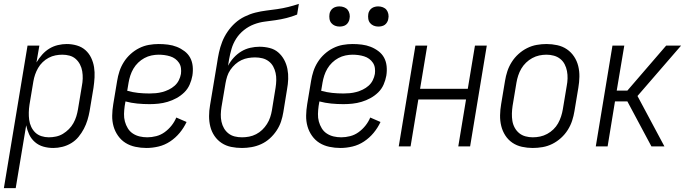

<svg xmlns="http://www.w3.org/2000/svg" viewBox="-46 -755 3566 990"><path d="M-26 215 96 -520H157L142 -433Q155 -455 171.5 -473.5Q188 -492 208.5 -504.5Q229 -517 252.5 -522.5Q276 -528 298 -528Q325 -528 350.5 -520.5Q376 -513 394.5 -496.5Q413 -480 424 -457Q435 -434 439 -408.5Q443 -383 441.5 -356Q440 -329 436 -302L416 -182Q412 -159 405 -136Q398 -113 386.5 -91Q375 -69 359 -49.5Q343 -30 321.5 -17Q300 -4 276 2Q252 8 229 8Q202 8 177.5 1Q153 -6 134 -22.5Q115 -39 104.5 -61.5Q94 -84 89 -109L35 215ZM206 -47Q224 -47 243 -51Q262 -55 278.5 -65Q295 -75 309 -89Q323 -103 332.5 -120Q342 -137 347.5 -155Q353 -173 356 -191L376 -311Q380 -331 380.5 -350Q381 -369 378 -387.5Q375 -406 366.5 -422.5Q358 -439 344.5 -451Q331 -463 313 -468Q295 -473 275 -473Q258 -473 240 -469.5Q222 -466 205 -457Q188 -448 174 -434.5Q160 -421 150.5 -404.5Q141 -388 135 -370.5Q129 -353 126 -335L106 -215Q103 -195 102.5 -175.5Q102 -156 104.5 -137Q107 -118 115 -101Q123 -84 136 -71.5Q149 -59 167.5 -53Q186 -47 206 -47Z M709 8Q680 8 652 2Q624 -4 601.5 -18Q579 -32 563 -54.5Q547 -77 539.5 -103.5Q532 -130 532.5 -159Q533 -188 538 -218L558 -338Q562 -363 570 -387.5Q578 -412 592.5 -435Q607 -458 627.5 -476.5Q648 -495 672 -507Q696 -519 721.5 -523.5Q747 -528 772 -528Q796 -528 820 -525Q844 -522 865.5 -513.5Q887 -505 905.5 -491Q924 -477 934.5 -457.5Q945 -438 947.5 -414Q950 -390 946 -365Q942 -342 932 -319Q922 -296 904 -278.5Q886 -261 864 -249Q842 -237 818.5 -230Q795 -223 771.5 -220.5Q748 -218 725 -218Q693 -218 662 -221Q631 -224 601 -232L597 -209Q594 -188 593.5 -167.5Q593 -147 598 -128.5Q603 -110 613 -93.5Q623 -77 639 -66.5Q655 -56 674 -51.5Q693 -47 714 -47Q736 -47 759.5 -53Q783 -59 803 -73.5Q823 -88 838.5 -107.5Q854 -127 863 -149L916 -126Q902 -96 880.5 -70Q859 -44 831 -25.5Q803 -7 771.5 0.5Q740 8 709 8ZM725 -273Q741 -273 757.5 -274.5Q774 -276 791 -280.5Q808 -285 824.5 -293Q841 -301 854.5 -313Q868 -325 876 -341Q884 -357 887 -374Q889 -389 887 -404Q885 -419 877 -431Q869 -443 857.5 -451.5Q846 -460 831.5 -464.5Q817 -469 802 -471Q787 -473 772 -473Q754 -473 735 -469Q716 -465 698.5 -455.5Q681 -446 666.5 -432Q652 -418 642 -401Q632 -384 626 -365.5Q620 -347 617 -329L610 -287Q638 -279 666.5 -276Q695 -273 725 -273Z M1202 8Q1173 8 1146 2.5Q1119 -3 1097 -17.5Q1075 -32 1060 -54Q1045 -76 1038.5 -102Q1032 -128 1032 -156Q1032 -184 1037 -212L1073 -428Q1077 -456 1083 -484Q1089 -512 1099.5 -539Q1110 -566 1127 -591Q1144 -616 1166 -636Q1188 -656 1215.5 -669.5Q1243 -683 1271 -690Q1299 -697 1327 -700.5Q1355 -704 1383.5 -708Q1412 -712 1440 -719Q1468 -726 1495 -735L1486 -680Q1459 -669 1431 -662Q1403 -655 1375 -651Q1347 -647 1319 -643.5Q1291 -640 1263.5 -629.5Q1236 -619 1212 -600Q1188 -581 1172 -556Q1156 -531 1148 -503.5Q1140 -476 1135 -448L1130 -416Q1142 -439 1159.5 -458Q1177 -477 1198.5 -490Q1220 -503 1244.5 -508.5Q1269 -514 1292 -514Q1319 -514 1344.5 -507.5Q1370 -501 1388.5 -485Q1407 -469 1419 -447Q1431 -425 1436 -399.5Q1441 -374 1440 -347.5Q1439 -321 1434 -294L1415 -177Q1411 -152 1403 -128Q1395 -104 1380 -81.5Q1365 -59 1345 -41Q1325 -23 1301 -12Q1277 -1 1251.5 3.5Q1226 8 1202 8ZM1202 -47Q1220 -47 1238.5 -50.5Q1257 -54 1274.5 -63Q1292 -72 1306 -85.5Q1320 -99 1330.5 -115.5Q1341 -132 1347 -150Q1353 -168 1356 -186L1375 -303Q1378 -322 1378.5 -341.5Q1379 -361 1375 -379Q1371 -397 1362.5 -412.5Q1354 -428 1339.5 -439Q1325 -450 1307 -454.5Q1289 -459 1269 -459Q1252 -459 1234 -456Q1216 -453 1199 -445Q1182 -437 1167.5 -424Q1153 -411 1142 -395Q1131 -379 1125.5 -361.5Q1120 -344 1117 -327L1096 -203Q1093 -184 1092.5 -165Q1092 -146 1096 -127.5Q1100 -109 1109 -93.5Q1118 -78 1132 -67Q1146 -56 1164 -51.5Q1182 -47 1202 -47Z M1709 8Q1680 8 1652 2Q1624 -4 1601.5 -18Q1579 -32 1563 -54.5Q1547 -77 1539.5 -103.5Q1532 -130 1532.5 -159Q1533 -188 1538 -218L1558 -338Q1562 -363 1570 -387.5Q1578 -412 1592.5 -435Q1607 -458 1627.5 -476.5Q1648 -495 1672 -507Q1696 -519 1721.5 -523.5Q1747 -528 1772 -528Q1796 -528 1820 -525Q1844 -522 1865.5 -513.5Q1887 -505 1905.5 -491Q1924 -477 1934.5 -457.5Q1945 -438 1947.5 -414Q1950 -390 1946 -365Q1942 -342 1932 -319Q1922 -296 1904 -278.5Q1886 -261 1864 -249Q1842 -237 1818.5 -230Q1795 -223 1771.5 -220.5Q1748 -218 1725 -218Q1693 -218 1662 -221Q1631 -224 1601 -232L1597 -209Q1594 -188 1593.5 -167.5Q1593 -147 1598 -128.5Q1603 -110 1613 -93.5Q1623 -77 1639 -66.5Q1655 -56 1674 -51.5Q1693 -47 1714 -47Q1736 -47 1759.5 -53Q1783 -59 1803 -73.5Q1823 -88 1838.5 -107.5Q1854 -127 1863 -149L1916 -126Q1902 -96 1880.5 -70Q1859 -44 1831 -25.5Q1803 -7 1771.5 0.5Q1740 8 1709 8ZM1725 -273Q1741 -273 1757.5 -274.5Q1774 -276 1791 -280.5Q1808 -285 1824.5 -293Q1841 -301 1854.5 -313Q1868 -325 1876 -341Q1884 -357 1887 -374Q1889 -389 1887 -404Q1885 -419 1877 -431Q1869 -443 1857.5 -451.5Q1846 -460 1831.5 -464.5Q1817 -469 1802 -471Q1787 -473 1772 -473Q1754 -473 1735 -469Q1716 -465 1698.5 -455.5Q1681 -446 1666.5 -432Q1652 -418 1642 -401Q1632 -384 1626 -365.5Q1620 -347 1617 -329L1610 -287Q1638 -279 1666.5 -276Q1695 -273 1725 -273ZM1905 -618Q1892 -618 1881 -622.5Q1870 -627 1862.5 -636Q1855 -645 1853 -657.5Q1851 -670 1853 -683Q1854 -691 1859 -699.5Q1864 -708 1871.5 -713Q1879 -718 1887.5 -720Q1896 -722 1904 -722Q1917 -722 1928.5 -717.5Q1940 -713 1947 -704Q1954 -695 1956.5 -682.5Q1959 -670 1956 -657Q1955 -649 1950 -640.5Q1945 -632 1938 -627Q1931 -622 1922 -620Q1913 -618 1905 -618ZM1705 -618Q1692 -618 1681 -622.5Q1670 -627 1662.5 -636Q1655 -645 1653 -657.5Q1651 -670 1653 -683Q1654 -691 1659 -699.5Q1664 -708 1671.5 -713Q1679 -718 1687.5 -720Q1696 -722 1704 -722Q1717 -722 1728.5 -717.5Q1740 -713 1747 -704Q1754 -695 1756.5 -682.5Q1759 -670 1756 -657Q1755 -649 1750 -640.5Q1745 -632 1738 -627Q1731 -622 1722 -620Q1713 -618 1705 -618Z M2010 0 2096 -520H2157L2120 -297H2366L2403 -520H2464L2378 0H2317L2357 -242H2111L2071 0Z M2701 8Q2673 8 2645.5 2Q2618 -4 2596 -19Q2574 -34 2559.5 -56.5Q2545 -79 2538.5 -105.5Q2532 -132 2532.5 -160.5Q2533 -189 2538 -218L2558 -338Q2562 -363 2570 -387.5Q2578 -412 2592.5 -435Q2607 -458 2627.5 -476.5Q2648 -495 2672 -507Q2696 -519 2721.5 -523.5Q2747 -528 2772 -528Q2800 -528 2827.5 -522Q2855 -516 2877 -501Q2899 -486 2914 -463.5Q2929 -441 2935.5 -414.5Q2942 -388 2941.5 -359.5Q2941 -331 2936 -302L2916 -182Q2912 -157 2904 -132.5Q2896 -108 2881.5 -85Q2867 -62 2846.5 -43.5Q2826 -25 2802 -13Q2778 -1 2752 3.5Q2726 8 2701 8ZM2701 -47Q2720 -47 2739 -51Q2758 -55 2775.5 -64.5Q2793 -74 2807.5 -88Q2822 -102 2831.5 -119Q2841 -136 2847 -154.5Q2853 -173 2856 -191L2876 -311Q2880 -331 2880.5 -350.5Q2881 -370 2877.5 -388.5Q2874 -407 2865.5 -423.5Q2857 -440 2842.5 -451.5Q2828 -463 2809.5 -468Q2791 -473 2772 -473Q2753 -473 2734.5 -469Q2716 -465 2698.5 -455.5Q2681 -446 2666.5 -432Q2652 -418 2642 -401Q2632 -384 2626 -365.5Q2620 -347 2617 -329L2597 -209Q2594 -189 2593.5 -169.5Q2593 -150 2596 -131.5Q2599 -113 2608 -96.5Q2617 -80 2631 -68.5Q2645 -57 2663.5 -52Q2682 -47 2701 -47Z M3380 0H3313L3189 -232H3125L3087 0H3026L3112 -520H3173L3134 -288H3189L3389 -520H3466L3241 -260Z"/></svg>

Font: Iosevka Light
Style: Italic
Weight: 300
Italic angle: -9°
Monospace: yes
Designer: Belleve Invis
Foundry: Belleve Invis
Version: Version 32.5.0; ttfautohint (v1.8.4)